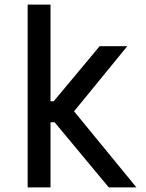

<svg xmlns="http://www.w3.org/2000/svg" viewBox="-20 -820 640 840"><path d="M101 0V-800H201V-377H215L416 -618H537L304 -333L577 0H456L219 -285H201V0Z"/></svg>

Font: Victor Mono
Style: Bold
Weight: 700
Monospace: yes
Designer: Rune Bjørnerås
Version: Version 1.561;gftools[0.9.30]